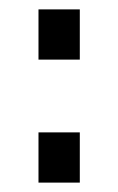

<svg xmlns="http://www.w3.org/2000/svg" viewBox="-20 -415 251 409"><path d="M150 -288H62V-395H150ZM150 -26H62V-133H150Z"/></svg>

Font: Gemunu Libre Medium
Style: Regular
Weight: 500
Designer: Puspanada Ekanayake, Sola Matas, Pathum Egodawatta, Kosala Senevirathne
Foundry: mooniak
Version: Version 1.100